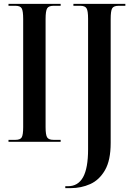

<svg xmlns="http://www.w3.org/2000/svg" viewBox="-20 -734 688 994"><path d="M24 0V-10H60Q85 -10 92.5 -23Q100 -36 100 -76V-635Q100 -677 92.5 -690.5Q85 -704 60 -704H24V-714H294V-704H257Q232 -704 224 -690.5Q216 -677 216 -635V-76Q216 -36 224 -23Q232 -10 257 -10H294V0ZM318 240V230H332Q384 230 410 183.5Q436 137 436 39V-637Q436 -678 428 -691Q420 -704 396 -704H360V-714H629V-704H594Q568 -704 560.5 -690.5Q553 -677 553 -635V6Q553 96 523.5 147Q494 198 447 219Q400 240 346 240Z"/></svg>

Font: Noto Serif Display ExtraCondensed SemiBold
Style: Regular
Weight: 600
Width: 2
Designer: Monotype Design Team
Foundry: Monotype Imaging Inc.
Version: Version 2.009